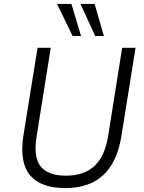

<svg xmlns="http://www.w3.org/2000/svg" viewBox="-20 -948 734 976"><path d="M311 8Q248 8 203 -9Q158 -26 131.5 -58.5Q105 -91 97 -140Q89 -189 98 -253L171 -705H238L166 -254Q149 -148 187 -101.5Q225 -55 315 -55Q407 -55 460 -104Q513 -153 530 -258L601 -705H669L598 -262Q584 -171 547.5 -111Q511 -51 452 -21.5Q393 8 311 8ZM464 -765 389 -928H461L508 -765ZM349 -765 270 -928H343L392 -765Z"/></svg>

Font: Nunito Sans 7pt SemiCondensed Light
Style: Italic
Weight: 300
Width: 4
Italic angle: -9°
Designer: Vernon Adams
Foundry: Vernon Adams
Version: Version 3.101;gftools[0.9.27]